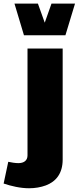

<svg xmlns="http://www.w3.org/2000/svg" viewBox="-103 -822 433 1056"><path d="M28.8 -627.9H256.8L309.6 -802.2H180.2L143.1 -697.3L105.5 -802.2H-23.4ZM-83 187.5C-40.5 201.7 8.8 213.4 57.1 213.4C90.3 213.4 121.1 208 148.9 197.8C205.1 176.8 241.7 131.8 241.7 55.7V-555.2H48.3V32.7C48.3 61.5 27.8 75.2 -2 75.2C-18.1 75.2 -40.5 71.8 -57.6 67.9Z"/></svg>

Font: Estedad Black
Style: Regular
Weight: 900
Designer: Amin Abedi
Version: Version 7.3